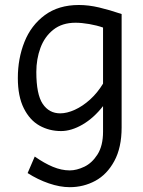

<svg xmlns="http://www.w3.org/2000/svg" viewBox="-20 -528 580 777"><path d="M262.2 229.5Q222.7 229.5 177.7 214.1Q132.8 198.7 91.8 172.4L120.6 105.5Q158.7 132.3 193.8 147Q229 161.6 262.2 161.6Q290 161.6 321.3 146.7Q352.5 131.8 374.8 96.7Q397 61.5 397 4.9V-98.6Q359.4 -50.3 314 -23.9Q268.6 2.4 227.1 2.4Q179.2 2.4 139.6 -19.8Q100.1 -42 76.2 -90.1Q52.2 -138.2 52.2 -212.4Q52.2 -291 78.9 -358.2Q105.5 -425.3 161.1 -466.6Q216.8 -507.8 299.3 -507.8Q338.4 -507.8 380.9 -497.8Q423.3 -487.8 472.2 -471.2V-12.2Q472.2 69.3 442.6 123.8Q413.1 178.2 365.5 203.9Q317.9 229.5 262.2 229.5ZM285.6 -436Q231.4 -436 195.8 -407.7Q160.2 -379.4 143.6 -334Q127 -288.6 127 -236.8Q127 -146 152.8 -107.7Q178.7 -69.3 223.6 -69.3Q251 -69.3 282.7 -83.7Q314.5 -98.1 344.5 -125.2Q374.5 -152.3 397 -189.5V-416.5Q372.1 -425.3 341.1 -430.7Q310.1 -436 285.6 -436Z"/></svg>

Font: Lesson One Light
Style: Regular
Weight: 300
Designer: But Ko, Victor Gaultney, Annie Olsen, Julie Remington, Don Collingsworth, Eric Hays, Becca Hirsbrunner
Version: Version 1.100